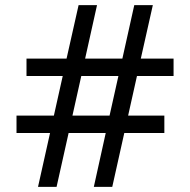

<svg xmlns="http://www.w3.org/2000/svg" viewBox="-20 -730 743 750"><path d="M201 0H128.5L175.5 -210.5H44.5V-278.5H190.5L225 -433H83.5V-501H240L287 -710H359L312.5 -501H458L504.5 -710H577L530 -501H658V-433H515L480.5 -278.5H622V-210.5H465.5L418.5 0H346.5L393 -210.5H248ZM263 -278.5H408L442.5 -433H297.5Z"/></svg>

Font: Newsreader Caption SemiBold
Style: Regular
Weight: 600
Designer: Hugues Gentile
Foundry: Production Type
Version: Version 1.001